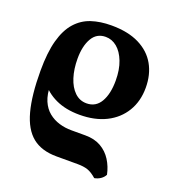

<svg xmlns="http://www.w3.org/2000/svg" viewBox="-131 -569 834 920"><g transform="rotate(20 286.0 -109.0)"><path d="M453 249Q428 227 407 220Q386 213 355 213H248Q171 213 124.5 175.5Q78 138 56.5 58Q35 -22 35 -147Q35 -240 52 -302Q69 -364 101.5 -400.5Q134 -437 179 -452Q224 -467 281 -467Q366 -467 423 -438.5Q480 -410 508.5 -359.5Q537 -309 537 -242Q537 -173 505.5 -121Q474 -69 417 -40.5Q360 -12 282 -12Q212 -12 160.5 -36Q109 -60 79 -102L103 -99Q103 -51 117 -18.5Q131 14 155 33.5Q179 53 209 62Q239 71 271 71H343Q390 71 423 90Q456 109 476.5 141.5Q497 174 505 213Q498 227 484 236.5Q470 246 453 249ZM295 -75Q342 -75 366 -116Q390 -157 390 -225Q390 -281 374 -322Q358 -363 332 -384.5Q306 -406 274 -406Q228 -406 205 -366Q182 -326 182 -262Q182 -209 195.5 -166.5Q209 -124 234.5 -99.5Q260 -75 295 -75Z"/></g></svg>

Font: Vollkorn
Style: Bold
Weight: 700
Designer: Friedrich Althausen
Foundry: Friedrich Althausen
Version: Version 5.000